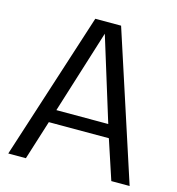

<svg xmlns="http://www.w3.org/2000/svg" viewBox="-107 -807 830 899"><g transform="rotate(15 308.5 -357.5)"><path d="M14.2 0 244.6 -714.8H369.6L602.5 0H513.7L450.7 -190.9H159.7L99.6 0ZM179.2 -254.4H430.7L305.7 -658.7Z"/></g></svg>

Font: Pontano Sans
Style: Regular
Weight: 400
Designer: Vernon Adams
Foundry: Vernon Adams
Version: Version 2.001